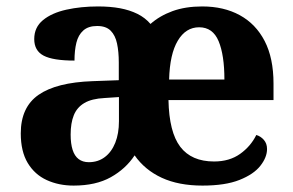

<svg xmlns="http://www.w3.org/2000/svg" viewBox="-20 -569 915 599"><path d="M209.6 10Q163.3 10 125.8 -7.2Q88.3 -24.4 66.5 -60.5Q44.8 -96.6 44.8 -152.9Q44.8 -234.6 100.4 -273.2Q156 -311.8 268.7 -315.8L350.6 -318.8V-374.2Q350.6 -407.8 345.1 -433.3Q339.7 -458.8 325.2 -473.3Q310.7 -487.9 283.1 -487.9Q255.5 -487.9 239.9 -473.9Q224.2 -459.9 218.3 -435.7Q212.4 -411.5 212.4 -380Q145.4 -380 116.1 -395.4Q86.8 -410.8 86.8 -447.1Q86.8 -483.8 114.2 -506.3Q141.6 -528.7 186.9 -538.8Q232.3 -548.9 285.9 -548.9Q323.9 -548.9 354.3 -543.3Q384.7 -537.6 408.6 -525.8Q432.6 -514 449.5 -494.3Q478 -519.6 518.2 -534.3Q558.4 -548.9 610.8 -548.9Q678.2 -548.9 728.1 -521.6Q778.1 -494.3 805.7 -441Q833.3 -387.7 833.3 -308.2V-256.9H505.6Q507.6 -156.6 542.5 -110.9Q577.5 -65.2 647.8 -65.2Q695.9 -65.2 729.1 -88.9Q762.3 -112.6 779.6 -147.9Q793.5 -143.8 803.3 -132.5Q813.1 -121.1 813.1 -104.1Q813.1 -78.3 792.3 -51.8Q771.6 -25.3 727.3 -7.7Q683 10 611.7 10Q537.5 10 484.8 -14.3Q432 -38.6 400 -84.3Q372.3 -42.2 325.6 -16.1Q279 10 209.6 10ZM257 -63Q285.8 -63 306.9 -78.9Q328 -94.7 339.6 -123.6Q351.1 -152.5 351.1 -191V-266.2L306.3 -263.2Q266.1 -261.2 243.2 -247.6Q220.2 -234.1 210.3 -209.6Q200.4 -185.2 200.4 -149.1Q200.4 -121 206.5 -101.6Q212.6 -82.3 225.3 -72.7Q238.1 -63 257 -63ZM680.1 -320.8Q680.1 -397.3 662 -440.6Q643.9 -483.9 601.3 -483.9Q559.6 -483.9 534.7 -442.1Q509.7 -400.4 507.6 -320.8Z"/></svg>

Font: Noto Serif Gurmukhi
Style: Regular
Weight: 400
Designer: Vaibhav Singh and the Monotype Design Team
Foundry: Monotype Imaging Inc.
Version: Version 2.003